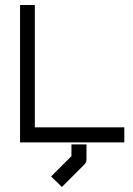

<svg xmlns="http://www.w3.org/2000/svg" viewBox="-20 -617 532 766"><path d="M265 -41H325V18Q325 31 317 39L227 129L184 87L265 6ZM60 -597H119V-109H476V-49H60Z"/></svg>

Font: IBM 3270 Semi-Condensed
Style: Condensed
Weight: 400
Monospace: yes
Version: Version 2.3.1